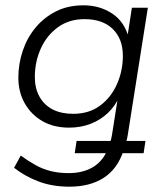

<svg xmlns="http://www.w3.org/2000/svg" viewBox="-20 -514 618 722"><path d="M241 188Q176 188 124 168Q72 148 33 117L58 71Q87 92 114 107Q141 122 171.5 129.5Q202 137 238 137Q290 137 327 116Q364 95 383 52L387 62H261L268 16H403L394 23Q396 16 398 8.5Q400 1 401 -6L424 -152L429 -151Q413 -115 385.5 -89Q358 -63 321 -48.5Q284 -34 240 -34Q182 -34 139.5 -58.5Q97 -83 73 -125.5Q49 -168 49 -222Q49 -274 65.5 -323Q82 -372 113.5 -410Q145 -448 190 -471Q235 -494 294 -494Q355 -494 402 -463Q449 -432 465 -369H458L476 -485H536L461 -10Q460 -2 458 6.5Q456 15 454 22L450 16H527L520 62H434L444 54Q421 122 369.5 155Q318 188 241 188ZM255 -86Q315 -86 356.5 -117Q398 -148 420 -198Q442 -248 442 -304Q442 -368 404 -405Q366 -442 298 -442Q239 -442 197 -411Q155 -380 133 -330.5Q111 -281 111 -224Q111 -182 128.5 -150.5Q146 -119 178 -102.5Q210 -86 255 -86Z"/></svg>

Font: Nunito Sans 12pt ExtraLight 12pt Light
Style: Italic
Weight: 300
Italic angle: -9°
Version: Version 3.101;gftools[0.9.27]